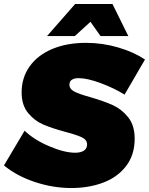

<svg xmlns="http://www.w3.org/2000/svg" viewBox="-46 -934 751 968"><path d="M685 -634 582 -457Q529 -490 461.5 -515Q394 -540 350 -540Q329 -540 316.5 -532Q304 -524 304 -507Q304 -485 329.5 -472Q355 -459 410 -444Q478 -424 522.5 -404Q567 -384 600 -343Q633 -302 633 -235Q633 -153 589.5 -96.5Q546 -40 473.5 -13Q401 14 314 14Q221 14 129.5 -16.5Q38 -47 -26 -100L78 -275Q126 -229 202.5 -196.5Q279 -164 333 -164Q361 -164 377 -174.5Q393 -185 393 -206Q393 -229 367 -241.5Q341 -254 284 -269Q217 -287 172.5 -306Q128 -325 95.5 -364.5Q63 -404 63 -468Q63 -543 104 -600Q145 -657 218.5 -687.5Q292 -718 388 -718Q470 -718 549 -695Q628 -672 685 -634ZM601 -752H461L410 -824L331 -752H191L333 -914H521Z"/></svg>

Font: Gontserrat Black
Style: Italic
Weight: 900
Italic angle: -11.3°
Designer: Julieta Ulanovsky
Foundry: Julieta Ulanovsky
Version: Version 6.001